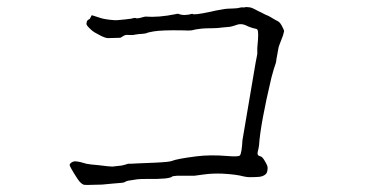

<svg xmlns="http://www.w3.org/2000/svg" viewBox="-20 -606 1040 544"><path d="M687 -104Q680 -104 671 -106Q649 -112 610 -114Q583 -115 560 -112Q531 -108 530 -108Q522 -108 496 -108Q489 -108 481 -108Q469 -107 468 -106Q461 -98 396 -99Q377 -99 369 -98Q343 -94 343 -94Q336 -92 335 -91Q333 -89 325 -88Q313 -87 301 -86Q279 -84 269 -83Q233 -82 228 -82Q218 -82 216 -83Q210 -86 205 -92Q202 -95 189 -116Q179 -133 178 -136Q176 -140 180.5 -144Q185 -148 192 -149Q196 -149 207 -147Q215 -145 225 -142Q234 -140 259 -138Q291 -134 298 -134L325 -137Q334 -139 343 -142Q355 -142 368 -143Q373 -143 417 -145Q461 -147 467 -150Q481 -156 536 -163Q575 -168 624 -164Q657 -161 660 -166Q665 -173 667 -209L704 -427Q709 -453 709 -453Q709 -459 709 -470Q710 -481 711 -494Q712 -509 711 -516Q710 -523 707 -524Q691 -527 677 -534Q662 -541 646 -534Q637 -531 631 -530Q621 -529 609 -528Q596 -526 580 -526Q564 -526 552 -525Q533 -523 523 -520Q517 -519 496 -520Q439 -521 415 -517Q398 -514 395 -512Q393 -511 382 -510Q375 -510 363 -508Q357 -506 342 -507Q335 -508 328 -503L321 -499L286 -498Q279 -498 265 -505Q245 -515 239 -521Q224 -534 225 -539Q225 -540 226 -545Q228 -550 234 -552L240 -563L265 -555Q277 -551 302 -549Q309 -548 335 -551Q343 -552 351 -553Q362 -556 364 -555Q368 -553 376 -555Q390 -559 392 -559Q429 -556 478 -566Q481 -567 485 -567Q501 -560 525 -567Q527 -562 578 -573Q589 -576 608 -579Q622 -582 641 -582Q653 -582 663 -585H673Q676 -587 689 -585Q697 -583 713 -574Q716 -573 731 -565Q741 -561 746 -558Q757 -551 767 -546Q774 -543 781 -528Q785 -520 785 -518Q784 -513 782 -506Q769 -473 769 -470Q763 -437 763 -437Q763 -432 761 -426Q758 -418 756 -411Q754 -403 749 -386Q718 -255 714 -195Q713 -186 710 -175Q709 -170 711 -167Q713 -164 718 -163Q723 -162 729 -152Q735 -142 737 -137Q739 -132 738 -125Q737 -118 735 -115Q733 -112 728 -109Q723 -106 715 -105Q703 -104 687 -104Z"/></svg>

Font: ToneOZ-Tsuipita-TC
Style: Tsuipita-TC
Weight: 400
Designer: :Jeffrey Xuan (Chih-Lin Hsuan)  :
Foundry: jeffreyx@gmail.com, cjkFonts.io
Version: Version 0.24071